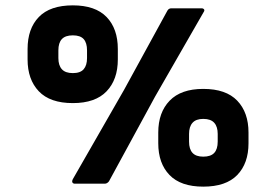

<svg xmlns="http://www.w3.org/2000/svg" viewBox="-20 -686 989 717"><path d="M260 0Q253 0 250.5 -4.5Q248 -9 252 -17L443 -350L605 -646Q610 -655 620 -655H732Q739 -655 742 -651Q745 -647 740 -640L559 -325L387 -9Q384 -5 380 -2.5Q376 0 371 0ZM252 -301Q167 -301 125 -345Q83 -389 83 -464V-503Q83 -579 125 -622.5Q167 -666 252 -666Q336 -666 378 -622.5Q420 -579 420 -503V-464Q420 -389 378 -345Q336 -301 252 -301ZM252 -413Q280 -413 292.5 -427.5Q305 -442 305 -469V-498Q305 -526 292.5 -540Q280 -554 252 -554Q224 -554 211 -540Q198 -526 198 -498V-469Q198 -442 211 -427.5Q224 -413 252 -413ZM739 11Q655 11 613 -32.5Q571 -76 571 -151V-191Q571 -266 613.5 -310Q656 -354 739 -354Q824 -354 866 -310Q908 -266 908 -191V-151Q908 -76 866 -32.5Q824 11 739 11ZM739 -101Q767 -101 780 -115Q793 -129 793 -157V-186Q793 -213 780 -227.5Q767 -242 739 -242Q712 -242 699 -227.5Q686 -213 686 -186V-157Q686 -129 699 -115Q712 -101 739 -101Z"/></svg>

Font: Sofia Sans Semi Condensed Black
Style: Italic
Weight: 900
Italic angle: -9°
Version: Version 4.100